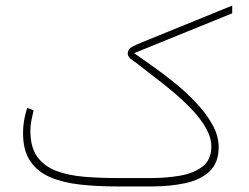

<svg xmlns="http://www.w3.org/2000/svg" viewBox="-20 -672 896 692"><path d="M526.4 0H402.8Q332 0 270.5 -6.6Q209 -13.2 162.4 -32.7Q115.7 -52.2 89.4 -90.6Q63 -128.9 63 -192.9Q63 -237.8 78.1 -283.2L101.1 -274.4Q96.7 -256.3 93 -237.5Q89.4 -218.8 89.4 -201.2Q89.4 -141.1 114.5 -106.7Q139.6 -72.3 183.3 -55.9Q227.1 -39.6 283.7 -34.9Q340.3 -30.3 402.8 -30.3H525.9Q579.1 -30.3 628.7 -38.8Q678.2 -47.4 710 -71.8Q741.7 -96.2 741.7 -143.6Q741.7 -175.8 722.9 -209.2Q704.1 -242.7 673.8 -274.9Q643.6 -307.1 608.4 -336.9Q573.2 -366.7 540 -391.8Q506.8 -417 482.9 -436Q470.7 -445.8 455.6 -456.3Q440.4 -466.8 440.4 -478.5Q440.4 -494.6 455.3 -502.7Q470.2 -510.7 491.7 -519.5L816.9 -651.9V-624L463.4 -480.5Q491.2 -460.9 530.3 -433.3Q569.3 -405.8 610.6 -372.3Q651.9 -338.9 687.7 -300.8Q723.6 -262.7 745.8 -222.4Q768.1 -182.1 768.1 -141.6Q768.1 -85 735.1 -54.2Q702.1 -23.4 647.2 -11.7Q592.3 0 526.4 0Z"/></svg>

Font: Vazirmatn RD FD Thin
Style: Regular
Weight: 100
Designer: Saber Rastikerdar
Foundry: Saber Rastikerdar
Version: Version 33.003